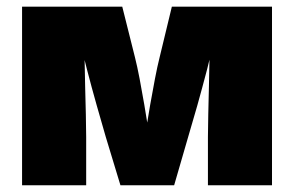

<svg xmlns="http://www.w3.org/2000/svg" viewBox="-20 -549 872 569"><path d="M45.4 0V-529.3H342.3L379.9 -379.4Q386.7 -352.5 393.8 -315.4Q400.9 -278.3 407.7 -238.3Q414.6 -198.2 420.4 -160.9Q426.3 -123.5 430.2 -95.2H401.9Q406.2 -123 412.1 -160.4Q418 -197.8 425 -238Q432.1 -278.3 439.2 -315.4Q446.3 -352.5 453.1 -379.4L489.3 -529.3H786.1V0H596.2V-143.1Q596.2 -172.4 597.2 -210.2Q598.1 -248 599.1 -290Q600.1 -332 600.8 -373.5Q601.6 -415 601.6 -451.7H619.1Q608.4 -399.9 593.8 -343.8Q579.1 -287.6 564.5 -235.6Q549.8 -183.6 537.6 -143.1L496.1 0H336.9L293.5 -143.1Q281.2 -185.1 266.4 -237.5Q251.5 -290 237.1 -345.7Q222.7 -401.4 211.4 -451.7H229.5Q230 -415 230.7 -373.5Q231.4 -332 232.4 -290Q233.4 -248 234.4 -210.2Q235.4 -172.4 235.4 -143.1V0Z"/></svg>

Font: Inter 24pt Black
Style: Regular
Weight: 900
Designer: Rasmus Andersson
Foundry: rsms
Version: Version 4.001;git-66647c0bb